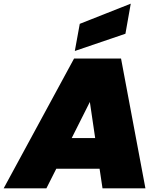

<svg xmlns="http://www.w3.org/2000/svg" viewBox="-70 -1027 863 1047"><path d="M489 0 473 -107H237L183 0H-50L334 -708H590L723 0ZM365 -897 643 -1007 614 -843 338 -749ZM449 -274 420 -471 321 -274Z"/></svg>

Font: Poppins Black
Style: Italic
Weight: 900
Italic angle: -10°
Designer: Ninad Kale (Devanagari), Jonny Pinhorn (Latin)
Foundry: Indian Type Foundry
Version: Version 3.200;PS 1.000;hotconv 16.6.54;makeotf.lib2.5.65590